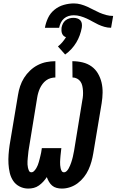

<svg xmlns="http://www.w3.org/2000/svg" viewBox="-20 -1092 680 1120"><path d="M341 8Q325 8 310 4Q295 0 284 -9.5Q273 -19 265.5 -32Q258 -45 253 -59Q244 -45 232.5 -32.5Q221 -20 207 -10Q193 0 177 4Q161 8 145 8Q118 8 94.5 -4Q71 -16 57 -37Q43 -58 37 -83.5Q31 -109 29.5 -136Q28 -163 30 -190.5Q32 -218 36 -245L85 -538Q89 -564 97.5 -589.5Q106 -615 120.5 -638Q135 -661 155.5 -680.5Q176 -700 200.5 -712.5Q225 -725 251 -730Q277 -735 303 -735V-640Q290 -640 275.5 -636Q261 -632 249 -623Q237 -614 228 -602Q219 -590 213 -577Q207 -564 203 -550Q199 -536 197 -523L149 -229Q147 -220 146 -210Q145 -200 144 -190.5Q143 -181 142 -171Q141 -161 140.5 -151.5Q140 -142 140.5 -132.5Q141 -123 143 -114Q145 -105 149 -96Q153 -87 163 -87Q172 -87 179.5 -95Q187 -103 192 -111.5Q197 -120 200.5 -129Q204 -138 206.5 -147Q209 -156 211.5 -165.5Q214 -175 216 -184Q218 -193 220 -202Q222 -211 223 -221L224 -228H338L337 -221Q336 -211 335 -202Q334 -193 333 -184Q332 -175 331.5 -165.5Q331 -156 330.5 -147Q330 -138 331 -129Q332 -120 333.5 -111.5Q335 -103 339.5 -95Q344 -87 353 -87Q362 -87 369 -94Q376 -101 380.5 -109.5Q385 -118 388.5 -126Q392 -134 395 -143Q398 -152 400.5 -160.5Q403 -169 405 -177.5Q407 -186 408.5 -195Q410 -204 412 -212L460 -506Q463 -520 464 -534.5Q465 -549 464 -563.5Q463 -578 460 -591.5Q457 -605 449.5 -616Q442 -627 429.5 -633.5Q417 -640 403 -640L402 -735Q433 -735 462 -728Q491 -721 514 -704.5Q537 -688 551.5 -663Q566 -638 572.5 -610Q579 -582 578.5 -551.5Q578 -521 573 -490L524 -197Q520 -173 513.5 -149.5Q507 -126 496.5 -103Q486 -80 470 -59.5Q454 -39 433.5 -23.5Q413 -8 389 0Q365 8 341 8ZM325 -930H242Q247 -959 260 -987Q273 -1015 297.5 -1035Q322 -1055 352 -1063.5Q382 -1072 411 -1072Q432 -1072 451.5 -1066.5Q471 -1061 489 -1053Q507 -1045 524.5 -1035.5Q542 -1026 560.5 -1018Q579 -1010 599 -1004.5Q619 -999 640 -999L628 -930Q608 -930 589 -935.5Q570 -941 553 -949Q536 -957 519.5 -966.5Q503 -976 485.5 -984Q468 -992 449 -997.5Q430 -1003 410 -1003Q395 -1003 380 -998.5Q365 -994 353 -983.5Q341 -973 334.5 -959Q328 -945 325 -930ZM360 -774 318 -821Q332 -832 343.5 -845.5Q355 -859 365 -875Q356 -878 350.5 -883.5Q345 -889 342 -896.5Q339 -904 338.5 -912.5Q338 -921 339 -930Q341 -942 346.5 -953.5Q352 -965 362 -973Q372 -981 384 -984.5Q396 -988 408 -988Q420 -988 431 -984.5Q442 -981 449 -973Q456 -965 457.5 -953.5Q459 -942 457 -930Q453 -908 445 -886Q437 -864 425 -844Q413 -824 396.5 -806Q380 -788 360 -774Z"/></svg>

Font: Iosevka XBd Ex Obl
Style: Regular
Weight: 800
Width: 7
Italic angle: -9°
Monospace: yes
Designer: Belleve Invis
Foundry: Belleve Invis
Version: Version 32.5.0; ttfautohint (v1.8.4)